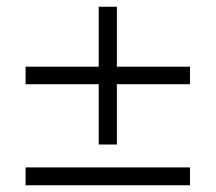

<svg xmlns="http://www.w3.org/2000/svg" viewBox="-20 -550 640 570"><path d="M273 -121V-300H56V-352H273V-530H327V-352H544V-300H327V-121ZM56 0V-53H544V0Z"/></svg>

Font: Nunito Sans 9pt Light
Style: Regular
Weight: 300
Version: Version 3.101;gftools[0.9.27]